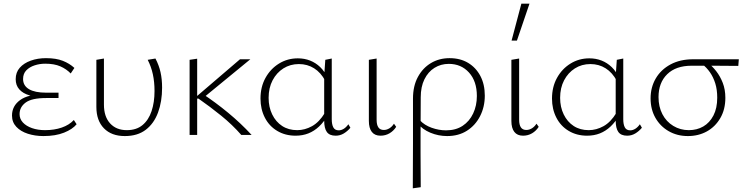

<svg xmlns="http://www.w3.org/2000/svg" viewBox="-20 -731 4028 1040"><path d="M215 6Q170 6 131 -6.5Q92 -19 68.5 -44Q45 -69 45 -105Q45 -157 89 -189Q133 -221 223 -221V-204Q175 -204 139.5 -214.5Q104 -225 84.5 -247Q65 -269 65 -302Q65 -339 87 -364Q109 -389 146.5 -402.5Q184 -416 229 -416Q284 -416 320.5 -401.5Q357 -387 383 -363L363 -333Q340 -357 307 -371.5Q274 -386 225 -386Q195 -386 167.5 -377Q140 -368 122.5 -350Q105 -332 105 -303Q105 -267 137 -248Q169 -229 230 -229H297V-200H230Q152 -200 119 -175.5Q86 -151 86 -113Q86 -87 104 -67.5Q122 -48 153.5 -37Q185 -26 224 -26Q274 -26 314.5 -40Q355 -54 380 -81L395 -58Q373 -31 327 -12.5Q281 6 215 6Z M656 6Q584 6 543 -36Q502 -78 502 -152V-407L543 -414V-164Q543 -99 576.5 -62.5Q610 -26 667 -26Q719 -26 752 -53.5Q785 -81 801 -129Q817 -177 817 -238Q817 -287 808 -328.5Q799 -370 780 -407L822 -414Q841 -378 849.5 -340Q858 -302 858 -256Q858 -181 836 -121.5Q814 -62 769.5 -28Q725 6 656 6Z M1287 0Q1238 -56 1178 -104.5Q1118 -153 1055 -197H1043V-207L1280 -410H1336L1074 -195V-225Q1147 -177 1216 -120Q1285 -63 1343 0ZM1007 0V-407L1048 -413V0Z M1581 4Q1525 4 1481.5 -22Q1438 -48 1414.5 -94Q1391 -140 1391 -197Q1391 -260 1418 -309Q1445 -358 1491 -386.5Q1537 -415 1593 -415Q1629 -415 1659.5 -403Q1690 -391 1714.5 -367.5Q1739 -344 1755 -308L1742 -293Q1718 -338 1681.5 -361Q1645 -384 1599 -384Q1552 -384 1515 -360.5Q1478 -337 1456.5 -296Q1435 -255 1435 -201Q1435 -151 1454.5 -111Q1474 -71 1508.5 -48.5Q1543 -26 1590 -26Q1631 -26 1670 -47.5Q1709 -69 1740 -120L1757 -109Q1735 -71 1708.5 -46Q1682 -21 1650.5 -8.5Q1619 4 1581 4ZM1798 4Q1765 4 1750.5 -16Q1736 -36 1736 -78V-319L1742 -407L1777 -414V-85Q1777 -57 1785.5 -41Q1794 -25 1815 -25Q1828 -25 1841.5 -33Q1855 -41 1867 -58L1878 -39Q1862 -20 1842 -8Q1822 4 1798 4Z M2041 4Q2010 4 1994 -16.5Q1978 -37 1978 -76V-407L2020 -414V-82Q2020 -55 2029.5 -41Q2039 -27 2059 -27Q2074 -27 2088.5 -35.5Q2103 -44 2114 -61L2126 -44Q2112 -22 2090 -9Q2068 4 2041 4Z M2216 289Q2216 228 2216.5 166.5Q2217 105 2217 44Q2217 -17 2217 -77.5Q2217 -138 2217 -197Q2217 -265 2243.5 -314Q2270 -363 2314.5 -389.5Q2359 -416 2415 -416Q2473 -416 2515.5 -390.5Q2558 -365 2582 -319.5Q2606 -274 2606 -213Q2606 -152 2580.5 -102Q2555 -52 2509.5 -23Q2464 6 2402 6Q2355 6 2311.5 -12Q2268 -30 2242 -63L2255 -79Q2279 -53 2318 -39Q2357 -25 2396 -25Q2449 -25 2486 -49.5Q2523 -74 2543 -116.5Q2563 -159 2563 -211Q2563 -291 2520.5 -338Q2478 -385 2411 -385Q2368 -385 2333.5 -363.5Q2299 -342 2279 -301.5Q2259 -261 2259 -204Q2259 -147 2258.5 -95.5Q2258 -44 2258 4Q2258 52 2258 98Q2258 144 2258.5 190Q2259 236 2259 283Z M2813 4Q2782 4 2766 -16.5Q2750 -37 2750 -76V-407L2792 -414V-82Q2792 -55 2801.5 -41Q2811 -27 2831 -27Q2846 -27 2860.5 -35.5Q2875 -44 2886 -61L2898 -44Q2884 -22 2862 -9Q2840 4 2813 4ZM2751 -511 2804 -711H2848L2780 -511Z M3160 4Q3104 4 3060.5 -22Q3017 -48 2993.5 -94Q2970 -140 2970 -197Q2970 -260 2997 -309Q3024 -358 3070 -386.5Q3116 -415 3172 -415Q3208 -415 3238.5 -403Q3269 -391 3293.5 -367.5Q3318 -344 3334 -308L3321 -293Q3297 -338 3260.5 -361Q3224 -384 3178 -384Q3131 -384 3094 -360.5Q3057 -337 3035.5 -296Q3014 -255 3014 -201Q3014 -151 3033.5 -111Q3053 -71 3087.5 -48.5Q3122 -26 3169 -26Q3210 -26 3249 -47.5Q3288 -69 3319 -120L3336 -109Q3314 -71 3287.5 -46Q3261 -21 3229.5 -8.5Q3198 4 3160 4ZM3377 4Q3344 4 3329.5 -16Q3315 -36 3315 -78V-319L3321 -407L3356 -414V-85Q3356 -57 3364.5 -41Q3373 -25 3394 -25Q3407 -25 3420.5 -33Q3434 -41 3446 -58L3457 -39Q3441 -20 3421 -8Q3401 4 3377 4Z M3706 6Q3648 6 3602 -20.5Q3556 -47 3530 -93Q3504 -139 3504 -198Q3504 -258 3532 -306Q3560 -354 3612 -382Q3664 -410 3735 -410H3982L3979 -374Q3914 -375 3847.5 -375Q3781 -375 3726 -375Q3641 -375 3594 -329Q3547 -283 3547 -205Q3547 -153 3568 -112.5Q3589 -72 3627 -49Q3665 -26 3711 -26Q3755 -26 3789.5 -46Q3824 -66 3844.5 -105.5Q3865 -145 3865 -202Q3865 -245 3854.5 -279Q3844 -313 3825.5 -339.5Q3807 -366 3783 -384L3814 -391Q3838 -373 3859.5 -345.5Q3881 -318 3895 -282Q3909 -246 3909 -201Q3909 -138 3881.5 -91Q3854 -44 3808.5 -19Q3763 6 3706 6Z"/></svg>

Font: Ysabeau Infant ExtraLight
Style: Regular
Weight: 250
Designer: Christian Thalmann (Catharsis Fonts)
Version: Version 2.001;gftools[0.9.30]; featfreeze: ss01,ss02,lnum